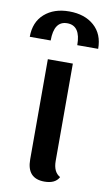

<svg xmlns="http://www.w3.org/2000/svg" viewBox="-116 -774 472 832"><g transform="rotate(10 120.5 -357.5)"><path d="M-30 -592Q-30 -657 11.5 -693.5Q53 -730 120 -730Q188 -730 229.5 -693.5Q271 -657 271 -592H179Q179 -678 120 -678Q62 -678 62 -592ZM174 -82Q174 -33 205 -16Q189 15 141 15Q64 15 64 -69V-510H174Z"/></g></svg>

Font: Sansita
Style: Regular
Weight: 400
Designer: Pablo Cosgaya
Foundry: Omnibus-Type
Version: Version 1.006;hotconv 1.0.109;makeotfexe 2.5.65596